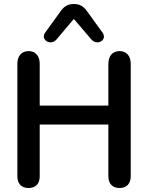

<svg xmlns="http://www.w3.org/2000/svg" viewBox="-20 -934 758 962"><path d="M123 8C160 8 179 -14 179 -51V-310H523V-51C523 -14 543 8 579 8C615 8 635 -14 635 -51V-615C635 -652 615 -678 579 -678C543 -678 523 -652 523 -615V-405H179V-615C179 -652 159 -678 123 -678C87 -678 67 -652 67 -615V-51C67 -14 87 8 123 8ZM262 -735 350 -839 439 -735C469 -703 519 -735 494 -770L416 -878C398 -904 377 -914 350 -914C323 -914 302 -904 284 -878L206 -770C182 -735 232 -703 262 -735Z"/></svg>

Font: SN Pro Medium
Style: Regular
Weight: 500
Designer: Tobias Whetton
Foundry: Supernotes
Version: Version 1.003;Glyphs 3.3 (3324)